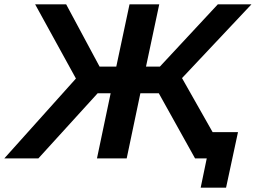

<svg xmlns="http://www.w3.org/2000/svg" viewBox="-65 -730 1179 885"><path d="M774 -370 915 -121H1032L977 135H860L888 0H834L667 -300H582L519 0H382L445 -300H385L112 0H-45L285 -368L97 -710H240L394 -423H471L532 -710H669L608 -423H672L939 -710H1094Z"/></svg>

Font: Raleway-v4020
Style: Bold Italic
Weight: 700
Italic angle: -12°
Designer: Matt McInerney, Pablo Impallari, Rodrigo Fuenzalida
Foundry: Matt McInerney, Pablo Impallari, Rodrigo Fuenzalida
Version: Version 4.020;PS 004.020;hotconv 1.0.88;makeotf.lib2.5.64775